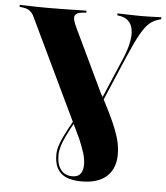

<svg xmlns="http://www.w3.org/2000/svg" viewBox="-58 -619 744 860"><g transform="rotate(5 314.0 -189.0)"><path d="M341.1 192.7Q276.6 192.7 247.2 165.7Q217.7 138.7 217.7 83.9Q217.7 65.3 223.4 45.6Q229 25.8 242.7 -2.4Q256.5 -30.6 280.6 -73.4L287.9 -70.2Q265.3 -29.8 252 -1.6Q238.7 26.6 233.1 46.8Q227.4 66.9 227.4 83.9Q227.4 127.4 246 150.4Q264.5 173.4 297.6 173.4Q322.6 173.4 333.9 158.1Q345.2 142.7 345.2 116.9Q345.2 94.4 337.5 67.7Q329.8 41.1 310.5 -4L396 -202.4Q437.9 -125 458.1 -77.4Q478.2 -29.8 485.1 0Q491.9 29.8 491.9 57.3Q491.9 122.6 452.8 157.7Q413.7 192.7 341.1 192.7ZM316.9 10.5 65.3 -516.1Q58.9 -531.5 51.6 -540.3Q44.4 -549.2 34.3 -554Q24.2 -558.9 9.7 -560.5L-4 -562.1V-571Q8.1 -571 26.2 -570.2Q44.4 -569.4 66.9 -569Q89.5 -568.5 115.3 -568.5H129.8H138.7Q164.5 -568.5 187.5 -569Q210.5 -569.4 230.6 -569.8Q250.8 -570.2 267.3 -570.6Q283.9 -571 296 -571V-562.1L278.2 -560.5Q251.6 -558.1 245.2 -544.4Q238.7 -530.6 257.3 -491.9L404.8 -182.3L391.9 -169.4L479.8 -375.8Q513.7 -457.3 504.4 -505.6Q495.2 -554 443.5 -561.3L435.5 -562.1V-571Q472.6 -570.2 495.2 -569.4Q517.7 -568.5 544.4 -568.5Q568.5 -568.5 588.3 -569.4Q608.1 -570.2 632.3 -571V-562.1L621.8 -558.9Q597.6 -552.4 578.6 -535.1Q559.7 -517.7 539.5 -481Q519.4 -444.4 490.3 -376.6L325.8 10.5Z"/></g></svg>

Font: Playfair 144pt SemiCondensed Black
Style: Regular
Weight: 900
Width: 4
Designer: Claus Eggers Sørensen
Foundry: Claus Eggers Sørensen
Version: Version 2.203